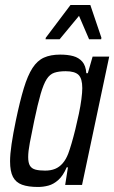

<svg xmlns="http://www.w3.org/2000/svg" viewBox="-20 -735 454 763"><path d="M131 8Q92 8 67.5 -1Q43 -10 31.5 -32Q20 -54 20 -94Q20 -122 26 -162.5Q32 -203 43 -256Q59 -333 74.5 -384Q90 -435 109 -464.5Q128 -494 154.5 -506Q181 -518 219 -518Q249 -518 271 -512Q293 -506 307 -490Q321 -474 323 -444H329L348 -510H414L306 0H239L250 -70H245Q231 -37 212 -20Q193 -3 172.5 2.5Q152 8 131 8ZM159 -57Q182 -57 199 -64Q216 -71 229 -86Q242 -101 251 -124Q257 -140 264.5 -165.5Q272 -191 279.5 -221.5Q287 -252 293.5 -283Q300 -314 303.5 -341Q307 -368 307 -385Q307 -423 292 -437.5Q277 -452 241 -452Q214 -452 196 -446Q178 -440 165.5 -420.5Q153 -401 141.5 -361.5Q130 -322 116 -255Q105 -202 98.5 -167.5Q92 -133 92 -111Q92 -88 99 -76.5Q106 -65 121 -61Q136 -57 159 -57ZM161 -579 162 -585 260 -715H339L383 -585L382 -579H334L294 -672L217 -579Z"/></svg>

Font: Saira Condensed
Style: Italic
Weight: 400
Width: 3
Italic angle: -12°
Designer: Hector Gatti with collaboration of the Omnibus-Type team
Foundry: Omnibus-Type
Version: Version 1.100